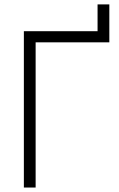

<svg xmlns="http://www.w3.org/2000/svg" viewBox="-20 -840 533 860"><path d="M417 -820.3Q430.7 -820.3 469.7 -820.3Q469.7 -777.3 469.7 -650.4Q387.7 -650.4 139.6 -650.4Q139.6 -487.3 139.6 0Q127 0 86.9 0Q86.9 -174.8 86.9 -700.2Q169.9 -700.2 417 -700.2Q417 -730.5 417 -820.3Z"/></svg>

Font: LeFont
Style: ExtraLight
Weight: 200
Designer: Leryon MEDIA
Version: Version 1.0